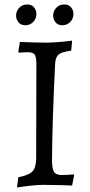

<svg xmlns="http://www.w3.org/2000/svg" viewBox="-20 -828 401 860"><path d="M56 12 62 -34Q109 -43 125.5 -60.5Q142 -78 142 -120L143 -540Q143 -572 135.5 -583Q128 -594 106 -594Q99 -594 86.5 -593.5Q74 -593 64 -592L62 -596L69 -640Q95 -639 130.5 -638Q166 -637 188 -637Q209 -637 241.5 -639.5Q274 -642 303 -646L299 -601Q258 -596 243.5 -584.5Q229 -573 227 -544Q224 -489 221.5 -427Q219 -365 217 -304.5Q215 -244 214 -193.5Q213 -143 213 -112Q213 -72 222 -58Q231 -44 257 -44Q271 -44 286 -45Q301 -46 310 -47L312 -43L303 3Q285 2 261 1.5Q237 1 213 0.5Q189 0 172 0Q150 0 117.5 3.5Q85 7 56 12ZM259 -715Q239 -715 228.5 -728.5Q218 -742 218 -758Q218 -778 232 -793Q246 -808 268 -808Q288 -808 298.5 -795Q309 -782 309 -765Q309 -745 295 -730Q281 -715 259 -715ZM93 -715Q73 -715 62.5 -728.5Q52 -742 52 -758Q52 -778 66 -793Q80 -808 102 -808Q122 -808 132.5 -795Q143 -782 143 -765Q143 -745 129 -730Q115 -715 93 -715Z"/></svg>

Font: Alegreya
Style: Regular
Weight: 400
Designer: Juan Pablo del Peral
Foundry: Huerta Tipografica
Version: Version 2.009